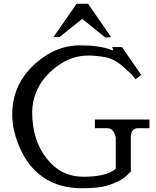

<svg xmlns="http://www.w3.org/2000/svg" viewBox="-20 -990 830 1020"><path d="M417 -890 296 -793H264L387 -970H448L570 -793L540 -790ZM571 -725Q576 -723 578.5 -723Q581 -723 581 -727Q581 -731 575 -740H628L730 -592L700 -569L678 -596L636 -634Q589 -677 540 -686Q491 -695 449 -695Q407 -695 368 -682.5Q329 -670 290.5 -643Q252 -616 220.5 -580Q189 -544 170 -495Q151 -446 151 -394Q151 -246 227.5 -148.5Q304 -51 424 -51Q544 -51 595 -93V-258Q586 -309 548 -309H484V-355H774V-309H713Q675 -309 675 -258V-79Q647 -48 620 -33Q593 -18 549 -4Q505 10 417 10Q329 10 263.5 -18.5Q198 -47 151 -100Q104 -153 74.5 -231Q45 -309 45 -382Q45 -568 209 -685Q299 -749 405 -749Q511 -749 571 -725Z"/></svg>

Font: Sawarabi Mincho
Style: Regular
Weight: 400
Version: Version 1.00